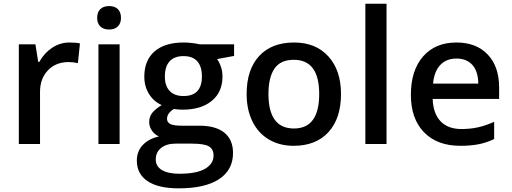

<svg xmlns="http://www.w3.org/2000/svg" viewBox="-20 -780 2772 1040"><path d="M356 -549.8Q390.6 -549.8 413.1 -544.9L401.9 -438Q377.4 -443.8 351.1 -443.8Q282.2 -443.8 239.5 -398.9Q196.8 -354 196.8 -282.2V0H82V-540H171.9L187 -444.8H192.9Q219.7 -493.2 262.9 -521.5Q306.2 -549.8 356 -549.8Z M627.9 0H513.2V-540H627.9ZM506.3 -683.1Q506.3 -713.9 523.2 -730.5Q540 -747.1 571.3 -747.1Q601.6 -747.1 618.4 -730.5Q635.3 -713.9 635.3 -683.1Q635.3 -653.8 618.4 -637Q601.6 -620.1 571.3 -620.1Q540 -620.1 523.2 -637Q506.3 -653.8 506.3 -683.1Z M1248 -540V-477.1L1155.8 -460Q1168.5 -442.9 1176.8 -418Q1185.1 -393.1 1185.1 -365.2Q1185.1 -281.7 1127.4 -233.9Q1069.8 -186 968.8 -186Q942.9 -186 921.9 -189.9Q884.8 -167 884.8 -136.2Q884.8 -117.7 902.1 -108.4Q919.4 -99.1 965.8 -99.1H1060.1Q1149.4 -99.1 1195.8 -61Q1242.2 -22.9 1242.2 48.8Q1242.2 140.6 1166.5 190.4Q1090.8 240.2 947.8 240.2Q837.4 240.2 779.3 201.2Q721.2 162.1 721.2 89.8Q721.2 40 752.7 6.1Q784.2 -27.8 840.8 -41Q817.9 -50.8 803 -72.5Q788.1 -94.2 788.1 -118.2Q788.1 -148.4 805.2 -169.4Q822.3 -190.4 856 -210.9Q814 -229 787.8 -269.8Q761.7 -310.5 761.7 -365.2Q761.7 -453.1 817.1 -501.5Q872.6 -549.8 975.1 -549.8Q998 -549.8 1023.2 -546.6Q1048.3 -543.5 1061 -540ZM823.7 84Q823.7 121.1 857.2 141.1Q890.6 161.1 951.2 161.1Q1044.9 161.1 1090.8 134.3Q1136.7 107.4 1136.7 63Q1136.7 27.8 1111.6 12.9Q1086.4 -2 1018.1 -2H931.2Q881.8 -2 852.8 21.2Q823.7 44.4 823.7 84ZM873 -365.2Q873 -314.5 899.2 -287.1Q925.3 -259.8 974.1 -259.8Q1073.7 -259.8 1073.7 -366.2Q1073.7 -418.9 1049.1 -447.5Q1024.4 -476.1 974.1 -476.1Q924.3 -476.1 898.7 -447.8Q873 -419.4 873 -365.2Z M1827.1 -271Q1827.1 -138.7 1759.3 -64.5Q1691.4 9.8 1570.3 9.8Q1494.6 9.8 1436.5 -24.4Q1378.4 -58.6 1347.2 -122.6Q1315.9 -186.5 1315.9 -271Q1315.9 -402.3 1383.3 -476.1Q1450.7 -549.8 1573.2 -549.8Q1690.4 -549.8 1758.8 -474.4Q1827.1 -398.9 1827.1 -271ZM1434.1 -271Q1434.1 -84 1572.3 -84Q1709 -84 1709 -271Q1709 -456.1 1571.3 -456.1Q1499 -456.1 1466.6 -408.2Q1434.1 -360.4 1434.1 -271Z M2073.7 0H1959V-759.8H2073.7Z M2473.6 9.8Q2347.7 9.8 2276.6 -63.7Q2205.6 -137.2 2205.6 -266.1Q2205.6 -398.4 2271.5 -474.1Q2337.4 -549.8 2452.6 -549.8Q2559.6 -549.8 2621.6 -484.9Q2683.6 -419.9 2683.6 -306.2V-244.1H2323.7Q2326.2 -165.5 2366.2 -123.3Q2406.2 -81.1 2479 -81.1Q2526.9 -81.1 2568.1 -90.1Q2609.4 -99.1 2656.7 -120.1V-26.9Q2614.7 -6.8 2571.8 1.5Q2528.8 9.8 2473.6 9.8ZM2452.6 -462.9Q2397.9 -462.9 2365 -428.2Q2332 -393.6 2325.7 -327.1H2570.8Q2569.8 -394 2538.6 -428.5Q2507.3 -462.9 2452.6 -462.9Z"/></svg>

Font: f1_58959          
Style: Regular
Weight: 600
Foundry: Ascender Corporation
Version: Version 1.10